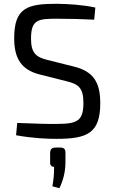

<svg xmlns="http://www.w3.org/2000/svg" viewBox="-20 -722 601 1015"><path d="M334 -292C394 -277 421 -258 421 -178C421 -83 388 -67 282 -67C225 -66 188 -68 71 -72L65 -7C159 10 234 12 279 12C440 12 510 -17 510 -176C510 -283 477 -344 371 -370L231 -405C170 -420 144 -442 144 -518C144 -620 183 -623 283 -623C347 -623 420 -621 478 -618L484 -682C415 -697 344 -701 279 -702C125 -702 55 -681 55 -520C55 -415 91 -353 191 -328ZM275 58C254 58 246 66 245 86V136C244 151 252 160 266 160C266 202 263 228 257 263L294 273C313 234 325 190 326 141V86C326 66 319 58 297 58Z"/></svg>

Font: SnT
Style: Regular
Weight: 400
Designer: Natanael Gama
Version: Version 1.001;PS 001.001;hotconv 1.0.70;makeotf.lib2.5.58329